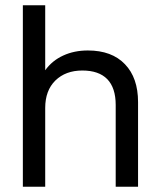

<svg xmlns="http://www.w3.org/2000/svg" viewBox="-20 -710 612 730"><path d="M66.9 -689.9H151.9V-442.9Q178.7 -480 220.7 -499Q262.2 -518.1 314 -518.1Q405.3 -518.1 455.1 -465.8Q504.9 -414.1 504.9 -321.8V0H419.9V-311Q419.9 -376 387.7 -409.2Q355.5 -441.9 293 -441.9Q229.5 -441.9 190.4 -403.8Q151.9 -365.7 151.9 -299.8V0H66.9Z"/></svg>

Font: D-DIN Exp
Style: Regular
Weight: 400
Width: 7
Designer: Charles Nix
Foundry: Datto Inc.
Version: Version 1.00